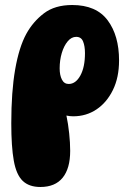

<svg xmlns="http://www.w3.org/2000/svg" viewBox="-20 -739 505 766"><path d="M268 -719Q364 -719 409.5 -658Q455 -597 455 -498Q455 -430 430.5 -380Q406 -330 365 -302.5Q324 -275 272 -275Q258 -275 245 -278Q252 -245 256 -207Q260 -169 260 -137Q260 -67 230 -30Q200 7 141 7Q96 7 70.5 -17.5Q45 -42 35 -98Q25 -154 25 -247Q25 -373 40.5 -462Q56 -551 85 -604Q112 -653 155.5 -686Q199 -719 268 -719ZM254 -404Q282 -404 300.5 -437.5Q319 -471 319 -527Q319 -555 311.5 -573.5Q304 -592 284 -592Q265 -592 250 -574Q235 -556 226.5 -527.5Q218 -499 218 -466Q218 -439 227 -421.5Q236 -404 254 -404Z"/></svg>

Font: DynaPuff Condensed
Style: Bold
Weight: 700
Width: 3
Designer: Toshi Omagari, Jennifer Daniel
Foundry: Google Fonts
Version: Version 2.000; ttfautohint (v1.8.4.7-5d5b)